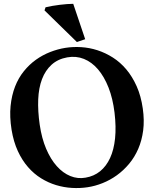

<svg xmlns="http://www.w3.org/2000/svg" viewBox="-20 -968 800 996"><path d="M216.3 -930.2Q232.9 -934.1 252.2 -937.5Q271.5 -940.9 290.5 -943.1Q309.6 -945.3 327.6 -946.8Q345.7 -948.2 359.9 -948.2L421.9 -764.6L378.9 -750L210.9 -914.1ZM423.8 -46.4Q467.3 -53.7 499.3 -79.6Q531.2 -105.5 551 -148.2Q570.8 -190.9 576.9 -250Q583 -309.1 574.2 -383.3Q565.4 -456.5 543 -513.7Q520.5 -570.8 488.3 -608.4Q456.1 -646 415.3 -662.4Q374.5 -678.7 328.6 -670.4Q279.8 -661.6 247.6 -632.3Q215.3 -603 198 -557.6Q180.7 -512.2 178.2 -452.1Q175.8 -392.1 186 -321.3Q196.3 -250.5 219.5 -196Q242.7 -141.6 274.7 -106Q306.6 -70.3 345 -54.7Q383.3 -39.1 423.8 -46.4ZM720.7 -405.3Q729.5 -343.8 722.7 -291.3Q715.8 -238.8 697 -195.6Q678.2 -152.3 649.7 -118.2Q621.1 -84 586.2 -58.8Q551.3 -33.7 512.2 -18.1Q473.1 -2.4 433.6 3.4Q394.5 9.3 353 6.8Q311.5 4.4 271 -7.8Q230.5 -20 193.4 -43Q156.2 -65.9 125.5 -101.1Q94.7 -136.2 72.5 -184.3Q50.3 -232.4 40 -294.9Q29.3 -362.3 34.9 -418Q40.5 -473.6 58.1 -518.8Q75.7 -564 103.8 -598.6Q131.8 -633.3 166.3 -658Q200.7 -682.6 240 -698Q279.3 -713.4 318.8 -719.7Q358.9 -726.1 401.6 -723.4Q444.3 -720.7 485.8 -707.3Q527.3 -693.8 565.7 -669.4Q604 -645 635.3 -607.9Q666.5 -570.8 689 -520.5Q711.4 -470.2 720.7 -405.3Z"/></svg>

Font: Varendra
Style: Regular
Weight: 700
Designer: Jacob Thomas
Foundry: Bangla Type Foundry
Version: Version 1.008